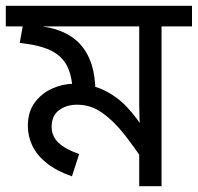

<svg xmlns="http://www.w3.org/2000/svg" viewBox="-30 -642 682 662"><path d="M632 -622V-551H527V0H450V-135L468 -82Q433 -135 397.5 -180Q362 -225 322.5 -253Q283 -281 236 -281Q199 -281 173.5 -262Q148 -243 148 -205Q148 -172 172 -149.5Q196 -127 243 -111L218 -34Q164 -53 130.5 -80Q97 -107 81.5 -139.5Q66 -172 66 -208Q66 -256 89.5 -288Q113 -320 149.5 -336.5Q186 -353 223 -353Q283 -353 328.5 -331Q374 -309 408.5 -272Q443 -235 471 -189L454 -186Q452 -209 451 -232.5Q450 -256 450 -281V-551H-10V-622ZM299 -323Q299 -317 298.5 -311Q298 -305 297 -299L221 -322Q219 -380 201 -415Q183 -450 144 -468.5Q105 -487 38 -494L51 -566L97 -553Q145 -549 182.5 -533.5Q220 -518 246 -490Q272 -462 285.5 -420.5Q299 -379 299 -323Z"/></svg>

Font: lbangla05
Style: Book
Weight: 400
Designer: Jelle Bosma - Monotype Design Team
Foundry: Monotype Imaging Inc.
Version: Version 2.003